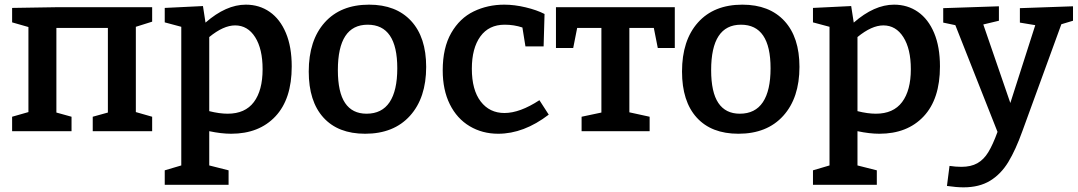

<svg xmlns="http://www.w3.org/2000/svg" viewBox="-20 -563 4625 824"><path d="M633 -532V-470L563 -448V-82L633 -62V0H378V-62L443 -80V-443H222V-80L287 -62V0H32V-62L102 -82V-447L32 -467V-529L219 -532Z M1232 -278Q1232 -138 1162 -63.5Q1092 11 972 11Q930 11 878 0V147L961 168V230H687V168L758 147V-448L687 -467V-529L851 -537L862 -466Q950 -543 1035 -543Q1093 -543 1137.5 -512Q1182 -481 1207 -421.5Q1232 -362 1232 -278ZM1107 -266Q1107 -353 1075 -403.5Q1043 -454 989 -454Q939 -454 878 -404V-86Q922 -75 957 -75Q1032 -75 1069.5 -125Q1107 -175 1107 -266Z M1809 -276Q1809 -143 1739.5 -66Q1670 11 1547 11Q1431 11 1368 -58.5Q1305 -128 1305 -256Q1305 -390 1373.5 -466.5Q1442 -543 1564 -543Q1680 -543 1744.5 -473Q1809 -403 1809 -276ZM1430 -262Q1430 -167 1461 -121Q1492 -75 1553 -75Q1619 -75 1652 -124.5Q1685 -174 1685 -270Q1685 -457 1558 -457Q1430 -457 1430 -262Z M2335 -71Q2228 11 2118 11Q2050 11 1995.5 -21.5Q1941 -54 1910.5 -115.5Q1880 -177 1880 -261Q1880 -358 1916.5 -421.5Q1953 -485 2013 -514Q2073 -543 2144 -543Q2188 -543 2236 -531.5Q2284 -520 2317 -503L2313 -364H2235L2222 -445Q2186 -457 2146 -457Q2078 -457 2041.5 -406.5Q2005 -356 2005 -268Q2005 -177 2043 -127.5Q2081 -78 2145 -78Q2211 -78 2295 -133Z M2366 -357V-532H2876V-357H2803L2786 -443H2681V-81L2768 -62V0H2476V-62L2561 -80V-443H2457L2440 -357Z M3411 -276Q3411 -143 3341.5 -66Q3272 11 3149 11Q3033 11 2970 -58.5Q2907 -128 2907 -256Q2907 -390 2975.5 -466.5Q3044 -543 3166 -543Q3282 -543 3346.5 -473Q3411 -403 3411 -276ZM3032 -262Q3032 -167 3063 -121Q3094 -75 3155 -75Q3221 -75 3254 -124.5Q3287 -174 3287 -270Q3287 -457 3160 -457Q3032 -457 3032 -262Z M4014 -278Q4014 -138 3944 -63.5Q3874 11 3754 11Q3712 11 3660 0V147L3743 168V230H3469V168L3540 147V-448L3469 -467V-529L3633 -537L3644 -466Q3732 -543 3817 -543Q3875 -543 3919.5 -512Q3964 -481 3989 -421.5Q4014 -362 4014 -278ZM3889 -266Q3889 -353 3857 -403.5Q3825 -454 3771 -454Q3721 -454 3660 -404V-86Q3704 -75 3739 -75Q3814 -75 3851.5 -125Q3889 -175 3889 -266Z M4585 -536V-474L4535 -459L4368 -1Q4339 80 4307.5 132Q4276 184 4229.5 212.5Q4183 241 4115 241Q4085 241 4044 235L4055 149Q4082 153 4106 153Q4147 153 4174.5 137.5Q4202 122 4221.5 90Q4241 58 4261 3L4080 -455L4028 -466V-528L4267 -536V-474L4200 -458L4316 -121L4423 -455L4357 -466V-528Z"/></svg>

Font: Bitter Pro SemiBold
Style: Regular
Weight: 600
Designer: Sol Matas, and Bitter project Authors
Foundry: Sol Matas
Version: Version 1.010